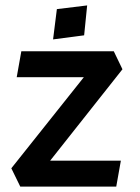

<svg xmlns="http://www.w3.org/2000/svg" viewBox="-20 -692 519 712"><path d="M303.2 -671.9 190.9 -658.2 176.8 -545.9 292 -561ZM411.1 0 428.2 -96.2H166L434.1 -435.1L401.9 -502H59.1L42 -405.8H291L22 -67.9L55.2 0Z"/></svg>

Font: Comic Neue Angular
Style: Bold
Weight: 700
Designer: Craig Rozynski
Foundry: Craig Rozynski
Version: Version 2.003